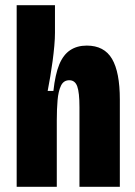

<svg xmlns="http://www.w3.org/2000/svg" viewBox="-20 -717 519 737"><path d="M44 0V-317V-697H191V-591Q191 -569 188.5 -541Q186 -513 182 -483Q178 -453 173 -423.5Q168 -394 163 -368H185Q192 -432 207.5 -469.5Q223 -507 249.5 -524.5Q276 -542 313 -542Q380 -542 410 -491Q440 -440 440 -335V0H285V-306Q285 -362 276.5 -385.5Q268 -409 246 -409Q224 -409 214 -388Q204 -367 201 -332.5Q198 -298 198 -255V0Z"/></svg>

Font: Bricolage Grotesque 24pt Condensed ExtraBold
Style: Regular
Weight: 800
Width: 3
Designer: Mathieu Triay
Foundry: Atelier Triay
Version: Version 1.001;gftools[0.9.33.dev8+g029e19f]